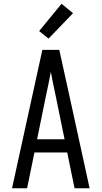

<svg xmlns="http://www.w3.org/2000/svg" viewBox="-20 -1000 540 1020"><path d="M44 0 205 -735H295L349 -490L456 0H376L337 -190H163L124 0ZM323 -260 276 -490Q269 -522 262.5 -554Q256 -586 250 -618Q244 -586 237.5 -554Q231 -522 224 -490L177 -260ZM238 -795 188 -835 307 -980 368 -930Z"/></svg>

Font: Iosevka Web
Style: Regular
Weight: 400
Monospace: yes
Designer: Belleve Invis
Foundry: Belleve Invis
Version: Version 28.0.3; ttfautohint (v1.8.3)